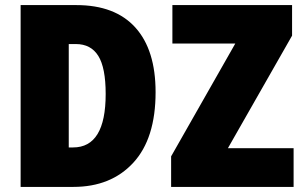

<svg xmlns="http://www.w3.org/2000/svg" viewBox="-20 -734 1195 754"><path d="M591 -372Q591 -538 511.5 -626Q432 -714 280 -714H61V0H268Q416 0 503.5 -95Q591 -190 591 -372ZM395 -365Q395 -155 267 -155H250V-561H278Q337 -561 366 -514.5Q395 -468 395 -365ZM1133 0H652V-120L904 -563H657V-714H1127V-594L875 -152H1133Z"/></svg>

Font: Noto Sans Display SemiCondensed Black
Style: Regular
Weight: 900
Width: 4
Designer: Monotype Design Team
Foundry: Monotype Imaging Inc.
Version: Version 1.900